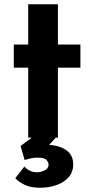

<svg xmlns="http://www.w3.org/2000/svg" viewBox="-20 -649 434 905"><path d="M113 -629H253V-439H359V-330H253V0H113V-330H45V-439H113ZM95 136Q105 148 120.5 155.5Q136 163 155 163Q172 163 190.5 154Q209 145 209 127Q209 116 199 105Q189 94 156 94Q140 94 125 97.5Q110 101 96 105L77 39L146 -12H253L176 74L150 39Q161 37 171.5 36Q182 35 192 34Q248 32 286.5 55Q325 78 325 125Q325 163 302.5 187.5Q280 212 244.5 224Q209 236 169 236Q125 236 97 222.5Q69 209 52 191Z"/></svg>

Font: Reem Kufi Fun
Style: Regular
Weight: 400
Designer: Khaled Hosny
Version: Version 1.005